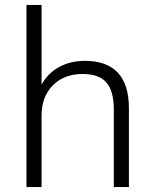

<svg xmlns="http://www.w3.org/2000/svg" viewBox="-20 -756 625 776"><path d="M87 0V-736H148V-414Q174 -461 219.5 -485.5Q265 -510 323 -510Q501 -510 501 -318V0H440V-313Q440 -388 410 -422.5Q380 -457 314 -457Q239 -457 193.5 -411Q148 -365 148 -289V0Z"/></svg>

Font: Mulish Light
Style: Regular
Weight: 300
Designer: Vernon Adams
Foundry: Vernon Adams
Version: Version 3.603; ttfautohint (v1.8.3)